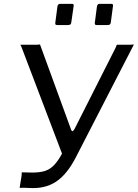

<svg xmlns="http://www.w3.org/2000/svg" viewBox="-20 -974 714 996"><path d="M362 -942 350 -859Q349 -850 345 -847Q341 -844 331 -844H279Q270 -844 268 -847Q266 -850 267 -857L278 -941Q281 -954 291 -954H353Q365 -954 362 -942ZM566 -942 555 -859Q554 -850 550 -847Q546 -844 536 -844H483Q475 -844 473 -847Q471 -850 472 -857L483 -941Q486 -954 496 -954H557Q569 -954 566 -942ZM82 -1 92 -63Q93 -70 92.5 -75Q92 -80 94 -80L139 -79Q181 -78 209.5 -86Q238 -94 260.5 -117.5Q283 -141 305 -183L580 -727Q583 -734 584.5 -738.5Q586 -743 588 -742H658Q665 -742 669.5 -743Q674 -744 674 -742L374 -159Q328 -69 270 -31Q212 7 129 1L99 0Q92 0 87 0.5Q82 1 82 -1ZM309 -158 93 -726Q91 -733 88 -737Q85 -741 87 -742H171Q179 -742 183.5 -743Q188 -744 188 -742L349 -301Q352 -293 356 -293.5Q360 -294 366 -304L387 -296Z"/></svg>

Font: Libre Franklin
Style: Italic
Weight: 400
Italic angle: -8°
Designer: Pablo Impallari, Rodrigo Fuenzalida, Nhung Nguyen
Foundry: Impallari Type
Version: Version 3.000